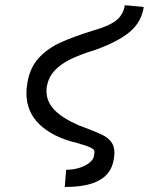

<svg xmlns="http://www.w3.org/2000/svg" viewBox="-20 -574 640 756"><path d="M350 40.5Q352 28.5 352 25Q352 18 346.8 13.2Q341.5 8.5 327 3Q312.5 -2.5 283 -11Q189 -33.5 136.5 -83.2Q84 -133 84 -207.5Q84 -225.5 88 -248.5Q97.5 -306.5 131 -344Q164.5 -381.5 215.5 -405.2Q266.5 -429 349.5 -454.5Q408.5 -471 437 -493.2Q465.5 -515.5 471.5 -553.5L546 -546.5Q537 -487 490.8 -448.2Q444.5 -409.5 355 -377.5Q296.5 -359.5 257.8 -340.8Q219 -322 195.2 -296.2Q171.5 -270.5 164.5 -234.5Q163 -225 163 -215.5Q163 -173 195.2 -140.2Q227.5 -107.5 292.5 -79.5L314 -71.5Q360.5 -54 382.8 -43Q405 -32 417.8 -15.5Q430.5 1 430.5 27Q430.5 39.5 427.5 55Q410.5 163.5 235 162L240.5 94.5Q267.5 94.5 291.5 87.2Q315.5 80 331.2 67.5Q347 55 350 40.5Z"/></svg>

Font: JuliaMono MediumItalic
Style: Regular
Weight: 500
Italic angle: -9°
Monospace: yes
Designer: cormullion
Foundry: corm
Version: Version 0.049; ttfautohint (v1.8.4)